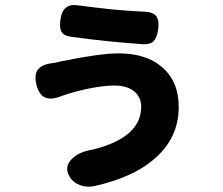

<svg xmlns="http://www.w3.org/2000/svg" viewBox="-20 -670 873 752"><path d="M293 55Q266 45 252 21Q230 -17 262 -48Q290 -76 343 -84Q533 -131 533 -252Q533 -287 509 -309Q481 -335 428 -335Q383 -335 317 -321Q264 -309 221 -294Q220 -294 219 -293Q180 -278 157 -288Q133 -298 123 -337Q113 -377 128.5 -397.5Q144 -418 187 -423Q188 -423 189 -423Q198 -425 221 -430Q371 -461 445 -461Q553 -461 616 -406Q680 -350 680 -251Q680 -126 579 -43Q497 26 349 59Q319 65 293 55ZM538 -497Q394 -507 258 -526Q229 -530 220 -547Q212 -562 217 -595Q226 -659 286 -649Q328 -643 420 -633Q484 -627 546 -624Q581 -623 593 -605Q605 -587 599 -552Q594 -521 581 -508Q567 -495 538 -497Z"/></svg>

Font: GenSenRounded TW H
Style: Regular
Weight: 900
Version: Version 1.501;PS 1;hotconv 16.6.51;makeotf.lib2.5.65220